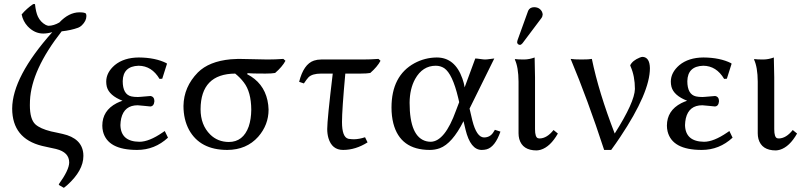

<svg xmlns="http://www.w3.org/2000/svg" viewBox="-20 -718 3896 932"><path d="M184.1 -9.8Q39.6 -45.4 39.1 -190.9Q40 -344.7 233.9 -562Q210.4 -555.2 189.9 -555.2Q147.5 -555.2 114.3 -590.3Q91.8 -614.7 85 -647.9Q109.9 -677.2 141.1 -698.2H149.9Q153.8 -659.2 164.1 -637.2Q176.8 -610.8 201.7 -597.2Q210 -593.3 215.8 -592.8Q241.2 -593.3 268.1 -608.9Q314 -657.7 365.2 -658.2Q394 -658.2 397.5 -650.9Q399.4 -646 399.4 -640.1Q399.4 -616.7 377.4 -595.2Q368.7 -586.9 359.4 -583.5Q324.7 -570.8 279.3 -565.9Q132.3 -378.4 125.5 -229.5Q125 -218.3 125 -207Q125 -139.6 151.4 -114.7Q174.8 -93.3 228 -80.1Q234.4 -78.6 254.4 -74.5Q274.4 -70.3 284.2 -67.9Q377.4 -46.9 384.3 27.3Q384.8 33.7 384.8 39.1Q384.8 109.9 306.2 180.7Q296.4 189.5 290 193.8L268.1 181.2L265.1 176.8Q315.4 107.4 315.9 70.8Q315.9 21 252.9 5.4Q251.5 4.9 251 4.9Q240.7 2.4 219.2 -2Q195.3 -7.3 184.1 -9.8Z M652.8 -398.9Q577.1 -396.5 575.7 -324.2Q575.7 -259.8 617.7 -250Q630.4 -247.1 649.4 -247.1Q649.9 -247.1 663.1 -248Q706.5 -252 710.4 -252Q729 -249 729.5 -227.1Q727.5 -202.1 709.5 -201.2Q705.6 -201.2 680.7 -204.1Q653.8 -207 648.4 -207Q583.5 -207 568.4 -143.6Q564.9 -127.9 564.5 -110.8Q566.4 -30.8 656.7 -29.8Q703.6 -29.8 769 -74.7Q773.9 -78.1 779.8 -82L795.4 -49.8Q731 9.8 645.5 9.8Q502.4 9.8 480 -79.6Q476.6 -93.8 476.6 -107.9Q476.6 -181.2 546.4 -217.3Q560.1 -224.1 574.7 -229Q509.8 -254.4 498.5 -296.9Q495.6 -309.1 495.6 -321.8Q495.6 -366.2 537.1 -401.9Q581.5 -438.5 653.8 -439Q734.4 -438.5 788.6 -411.1L790.5 -408.2L767.6 -335.9L754.4 -335Q716.8 -398.4 652.8 -398.9Z M1315.4 -363.8Q1299.3 -360.8 1268.6 -360.8Q1199.7 -360.8 1181.6 -362.8L1179.7 -357.9Q1259.3 -316.9 1278.3 -231Q1283.2 -208.5 1283.7 -186Q1283.7 -111.8 1233.4 -54.2Q1176.8 9.3 1083.5 9.8Q951.2 9.8 897.5 -87.9Q870.6 -138.2 870.6 -204.1Q872.1 -296.4 940.4 -366.2Q994.6 -420.4 1100.1 -430.2Q1118.7 -431.6 1136.7 -432.1Q1160.2 -432.1 1207.5 -430.7Q1254.9 -429.2 1278.3 -429.2Q1317.4 -429.2 1355.5 -432.1L1365.7 -422.9Q1350.1 -393.6 1315.4 -363.8ZM1090.3 -28.8Q1160.6 -28.8 1187.5 -104.5Q1199.2 -139.6 1199.7 -185.1Q1199.2 -272 1163.6 -317.9Q1146 -341.3 1121.6 -360.8Q954.6 -359.4 953.6 -188Q953.6 -111.3 1000.5 -64.9Q1036.6 -29.3 1090.3 -28.8Z M1656.2 -360.8Q1640.1 -184.6 1640.1 -126Q1640.1 -51.8 1670.9 -44.4Q1672.9 -43.9 1673.3 -43.9Q1687.5 -42 1698.7 -42Q1724.1 -42.5 1752 -51.8L1764.2 -26.9Q1706.1 9.8 1645.5 9.8Q1591.3 9.8 1574.2 -47.9Q1568.4 -68.4 1568.4 -91.8Q1568.4 -137.7 1595.2 -360.8H1539.1Q1495.6 -360.8 1477.5 -342.8Q1468.8 -333.5 1455.1 -313L1432.1 -320.8Q1453.6 -406.7 1503.9 -423.8Q1520.5 -429.2 1539.1 -429.2H1739.7Q1778.8 -429.2 1817.4 -432.1L1827.1 -422.9Q1811.5 -393.6 1777.3 -363.8Q1761.2 -360.8 1730.5 -360.8Z M2259.3 -190.9 2272.9 -132.8Q2293.5 -51.8 2329.1 -50.8Q2357.4 -50.8 2373 -73.2Q2377.4 -80.1 2382.3 -87.9L2409.2 -79.1Q2383.3 -4.9 2342.3 6.8Q2330.6 9.8 2318.4 9.8Q2263.7 9.8 2239.7 -88.9Q2239.3 -90.3 2239.3 -90.8L2230 -129.9Q2175.3 -21 2114.7 1.5Q2091.8 9.8 2066.4 9.8Q1922.4 9.8 1889.2 -119.6Q1880.4 -154.8 1880.4 -195.8Q1880.4 -350.1 1991.7 -411.1Q2042.5 -438.5 2100.1 -439Q2188.5 -439 2224.6 -336.4Q2232.9 -313 2235.4 -293.9L2287.1 -434.1Q2294.4 -434.1 2311 -431.6Q2327.6 -429.2 2335 -429.2Q2342.8 -429.2 2358.9 -431.6Q2373.5 -434.1 2379.4 -434.1ZM2209 -222.2 2204.1 -243.2Q2176.3 -359.9 2136.2 -387.2Q2117.7 -398.9 2095.2 -398.9Q2031.2 -398.9 1995.1 -334.5Q1968.8 -286.6 1968.3 -219.2Q1968.3 -52.2 2050.3 -32.2Q2061 -29.8 2071.3 -29.8Q2139.6 -31.7 2193.4 -181.2Z M2572.3 -683.1Q2599.1 -683.1 2610.8 -661.1Q2613.8 -654.3 2614.3 -647.9Q2613.8 -637.7 2607.9 -629.9L2516.1 -507.8Q2509.8 -500.5 2503.9 -500Q2491.2 -501.5 2490.2 -513.2Q2490.7 -517.6 2492.2 -522.9L2543.9 -666Q2551.8 -682.6 2572.3 -683.1ZM2497.1 -321.8Q2496.6 -392.1 2479 -429.2L2481 -431.2Q2493.2 -429.2 2524.9 -429.2Q2550.3 -429.7 2575.2 -439Q2575.2 -438 2577.1 -342.8V-90.8Q2577.1 -51.3 2591.8 -46.9Q2596.2 -45.9 2600.1 -45.9Q2635.3 -46.9 2667 -86.9L2688 -69.8Q2651.4 -5.4 2605 8.8Q2594.7 11.7 2585 12.2Q2516.1 12.2 2500.5 -43.5Q2497.1 -56.6 2497.1 -70.8Z M2963.9 -69.8Q3060.5 -222.2 3062 -286.1Q3062 -347.7 3041 -395.5Q3039.1 -399.4 3039.1 -400.9Q3050.3 -424.3 3085.4 -438.5Q3094.7 -442.4 3100.6 -441.9Q3133.8 -439 3134.8 -387.2Q3134.8 -269 2991.2 -53.7Q2970.2 -22 2946.8 9.8H2912.6Q2832.5 -235.4 2750 -432.1Q2767.1 -429.2 2802.7 -429.2Q2839.8 -429.2 2853 -432.1Q2886.2 -270.5 2963.9 -69.8Z M3393.6 -398.9Q3317.9 -396.5 3316.4 -324.2Q3316.4 -259.8 3358.4 -250Q3371.1 -247.1 3390.1 -247.1Q3390.6 -247.1 3403.8 -248Q3447.3 -252 3451.2 -252Q3469.7 -249 3470.2 -227.1Q3468.3 -202.1 3450.2 -201.2Q3446.3 -201.2 3421.4 -204.1Q3394.5 -207 3389.2 -207Q3324.2 -207 3309.1 -143.6Q3305.7 -127.9 3305.2 -110.8Q3307.1 -30.8 3397.5 -29.8Q3444.3 -29.8 3509.8 -74.7Q3514.6 -78.1 3520.5 -82L3536.1 -49.8Q3471.7 9.8 3386.2 9.8Q3243.2 9.8 3220.7 -79.6Q3217.3 -93.8 3217.3 -107.9Q3217.3 -181.2 3287.1 -217.3Q3300.8 -224.1 3315.4 -229Q3250.5 -254.4 3239.3 -296.9Q3236.3 -309.1 3236.3 -321.8Q3236.3 -366.2 3277.8 -401.9Q3322.3 -438.5 3394.5 -439Q3475.1 -438.5 3529.3 -411.1L3531.2 -408.2L3508.3 -335.9L3495.1 -335Q3457.5 -398.4 3393.6 -398.9Z M3658.2 -321.8Q3657.7 -392.1 3640.1 -429.2L3642.1 -431.2Q3654.3 -429.2 3686 -429.2Q3711.4 -429.7 3736.3 -439Q3736.3 -438 3738.3 -342.8V-90.8Q3738.3 -51.3 3752.9 -46.9Q3757.3 -45.9 3761.2 -45.9Q3796.4 -46.9 3828.1 -86.9L3849.1 -69.8Q3812.5 -5.4 3766.1 8.8Q3755.9 11.7 3746.1 12.2Q3677.2 12.2 3661.6 -43.5Q3658.2 -56.6 3658.2 -70.8Z"/></svg>

Font: Linux Biolinum Capitals O
Style: Small Caps
Weight: 400
Designer: Philipp H. Poll
Foundry: Philipp H. Poll
Version: Version 1.0.4